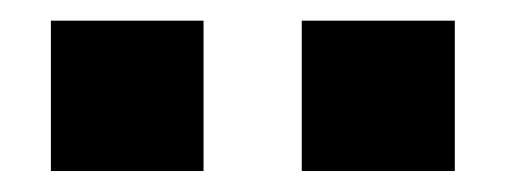

<svg xmlns="http://www.w3.org/2000/svg" viewBox="-20 -663 481 183"><path d="M267.6 -643.3V-500H413.5V-643.3ZM28.5 -643.3V-500H174V-643.3Z"/></svg>

Font: Overused Grotesk Light
Style: Regular
Weight: 300
Designer: RandomMaerks
Version: Version 0.005